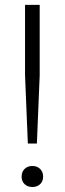

<svg xmlns="http://www.w3.org/2000/svg" viewBox="-20 -760 265 786"><path d="M94 -172.5 82.5 -452V-740H142.5V-452L131 -172.5ZM112.5 5.5Q93 5.5 80.8 -6Q68.5 -17.5 68.5 -37Q68.5 -56.5 80.8 -68.5Q93 -80.5 112.5 -80.5Q132 -80.5 144.2 -68.5Q156.5 -56.5 156.5 -37Q156.5 -17.5 144.2 -6Q132 5.5 112.5 5.5Z"/></svg>

Font: Encode Sans Semi Condensed Light
Style: Regular
Weight: 300
Width: 4
Designer: Multiple Designers
Foundry: Impallari Type
Version: Version 3.000; ttfautohint (v1.8.3) -l 8 -r 50 -G 200 -x 14 